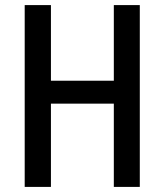

<svg xmlns="http://www.w3.org/2000/svg" viewBox="-20 -734 646 754"><path d="M529 0H427V-327H180V0H77V-714H180V-417H427V-714H529Z"/></svg>

Font: Noto Sans Lao Condensed Medium
Style: Regular
Weight: 500
Width: 3
Designer: Monotype Design Team
Foundry: Monotype Imaging Inc.
Version: Version 2.003; ttfautohint (v1.8.4.7-5d5b)